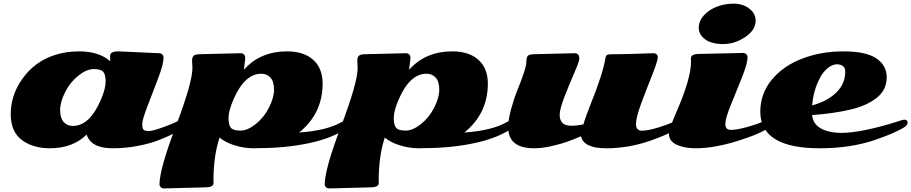

<svg xmlns="http://www.w3.org/2000/svg" viewBox="-20 -803 5054 1065"><path d="M384.3 -104.5Q476.1 -104.5 537.6 -245.1Q565.9 -309.6 565.9 -349.6Q565.9 -389.6 552.5 -404.8Q539.1 -419.9 499.8 -419.9Q460.4 -419.9 414.8 -383.5Q369.1 -347.2 341.3 -292Q313.5 -236.8 313.5 -192.6Q313.5 -148.4 333 -126.5Q352.5 -104.5 384.3 -104.5ZM638.2 -518.1 861.8 -507.8Q874.5 -507.8 880.9 -500.2Q887.2 -492.7 887.2 -483.4Q887.2 -447.8 857.7 -369.9Q828.1 -292 798.6 -215.6Q769 -139.2 769 -114.5Q769 -89.8 776.6 -83Q784.2 -76.2 805.7 -76.2Q827.1 -76.2 884 -96.9Q940.9 -117.7 961.2 -128.4Q981.4 -139.2 992.2 -139.2Q1011.2 -139.2 1011.2 -122.1Q1011.2 -85.9 864.7 -27.3Q815.4 -7.3 745.8 6.1Q676.3 19.5 604.5 19.5Q484.9 19.5 460.4 -56.6Q384.3 19.5 255.4 19.5Q167 19.5 106 -22.9Q39.6 -69.3 39.6 -168.9Q39.6 -273.9 101.6 -362.3Q169.4 -460.4 283.2 -497.6Q346.2 -518.1 418.5 -518.1Q529.3 -518.1 590.8 -463.4Q591.3 -466.3 591.3 -472.7L590.8 -493.7Q590.8 -518.1 638.2 -518.1Z M1093.3 -502.4 1314.9 -507.8Q1327.6 -507.8 1334 -500.2Q1340.3 -492.7 1340.3 -483.2Q1340.3 -473.6 1336.9 -450.4Q1333.5 -427.2 1333.5 -416.5Q1423.3 -518.1 1573.2 -518.1Q1664.6 -518.1 1717 -471.4Q1769.5 -424.8 1769.5 -339.4Q1769.5 -173.3 1639.2 -67.9Q1790.5 -78.6 1871.6 -124Q1898.4 -139.2 1911.1 -139.2Q1927.7 -139.2 1927.7 -121.1Q1927.7 -108.4 1909.7 -95.2Q1826.7 -37.1 1696 -9.3Q1565.4 18.6 1415 18.6Q1396.5 19.5 1387.2 19.5Q1335.4 19.5 1283.7 3.9Q1231.9 -11.7 1197.8 -40Q1164.1 63 1164.1 197.8L1164.6 211.9Q1164.6 236.3 1117.2 236.3L890.1 242.2Q878.4 242.2 871.6 235.1Q864.7 228 864.7 219.2Q864.7 135.7 956.1 -104.7Q1047.4 -345.2 1047.4 -426.8L1045.4 -467.3Q1045.4 -485.4 1054.4 -493.9Q1063.5 -502.4 1093.3 -502.4ZM1429.2 -394Q1337.4 -394 1275.9 -253.4Q1247.6 -189 1247.6 -148.9Q1247.6 -108.9 1261 -93.8Q1274.4 -78.6 1313.7 -78.6Q1353 -78.6 1398.7 -115Q1444.3 -151.4 1472.2 -206.5Q1500 -261.7 1500 -305.9Q1500 -350.1 1480.5 -372.1Q1460.9 -394 1429.2 -394Z M2009.8 -502.4 2231.4 -507.8Q2244.1 -507.8 2250.5 -500.2Q2256.8 -492.7 2256.8 -483.2Q2256.8 -473.6 2253.4 -450.4Q2250 -427.2 2250 -416.5Q2339.8 -518.1 2489.7 -518.1Q2581.1 -518.1 2633.5 -471.4Q2686 -424.8 2686 -339.4Q2686 -173.3 2555.7 -67.9Q2707 -78.6 2788.1 -124Q2814.9 -139.2 2827.6 -139.2Q2844.2 -139.2 2844.2 -121.1Q2844.2 -108.4 2826.2 -95.2Q2743.2 -37.1 2612.5 -9.3Q2481.9 18.6 2331.5 18.6Q2313 19.5 2303.7 19.5Q2252 19.5 2200.2 3.9Q2148.4 -11.7 2114.3 -40Q2080.6 63 2080.6 197.8L2081.1 211.9Q2081.1 236.3 2033.7 236.3L1806.6 242.2Q1794.9 242.2 1788.1 235.1Q1781.2 228 1781.2 219.2Q1781.2 135.7 1872.6 -104.7Q1963.9 -345.2 1963.9 -426.8L1961.9 -467.3Q1961.9 -485.4 1970.9 -493.9Q1980 -502.4 2009.8 -502.4ZM2345.7 -394Q2253.9 -394 2192.4 -253.4Q2164.1 -189 2164.1 -148.9Q2164.1 -108.9 2177.5 -93.8Q2190.9 -78.6 2230.2 -78.6Q2269.5 -78.6 2315.2 -115Q2360.8 -151.4 2388.7 -206.5Q2416.5 -261.7 2416.5 -305.9Q2416.5 -350.1 2397 -372.1Q2377.4 -394 2345.7 -394Z M2947.3 -502.4 3168 -507.8Q3180.7 -507.8 3187 -500.2Q3193.4 -492.7 3193.4 -477.8Q3193.4 -462.9 3166.3 -400.6Q3139.2 -338.4 3111.8 -268.3Q3084.5 -198.2 3084.5 -166Q3084.5 -105.5 3148.9 -105.5Q3179.7 -105.5 3216.3 -113.3Q3228 -154.8 3255.4 -223.1Q3324.7 -394.5 3338.9 -483.9Q3341.3 -502 3364.7 -502Q3435.5 -502 3513.7 -504.9Q3591.8 -507.8 3603.8 -507.8Q3615.7 -507.8 3622.3 -501.2Q3628.9 -494.6 3628.9 -488.8Q3628.9 -465.3 3598.6 -389.6Q3568.4 -314 3538.1 -233.2Q3507.8 -152.3 3507.8 -115.2Q3507.8 -78.1 3540.8 -78.1Q3573.7 -78.1 3632.1 -95.9Q3690.4 -113.8 3713.6 -126.5Q3736.8 -139.2 3743.7 -139.2Q3762.2 -139.2 3762.2 -121.6Q3762.2 -104 3736.1 -88.1Q3710 -72.3 3673.1 -55.9Q3636.2 -39.6 3584.5 -21.5Q3465.3 19.5 3341.8 19.5Q3218.3 19.5 3202.6 -46.9Q3155.3 -27.3 3125 -16.4Q3094.7 -5.4 3041 7.1Q2987.3 19.5 2942.4 19.5Q2798.8 19.5 2798.8 -97.7Q2798.8 -138.2 2814.5 -196Q2830.1 -253.9 2849.1 -300.8Q2899.4 -425.3 2899.4 -455.3Q2899.4 -485.4 2908.2 -493.9Q2917 -502.4 2947.3 -502.4Z M4171.4 -688.5Q4171.4 -636.2 4113.5 -597.4Q4055.7 -558.6 3991.5 -558.6Q3927.2 -558.6 3891.6 -584.7Q3856 -610.8 3856 -648.4Q3856 -686 3883.3 -716.8Q3910.6 -747.6 3954.3 -765.1Q3998 -782.7 4049.3 -782.7Q4100.6 -782.7 4136 -755.6Q4171.4 -728.5 4171.4 -688.5ZM4034.2 -82.5Q4067.4 -82.5 4124.3 -98.4Q4181.2 -114.3 4207 -126.7Q4232.9 -139.2 4243.2 -139.2Q4263.7 -139.2 4263.7 -118.7Q4263.7 -109.4 4248.5 -97.7Q4198.7 -60.5 4069.3 -20.5Q3939.9 19.5 3838.4 19.5Q3775.4 19.5 3732.9 -0.5Q3690.4 -20.5 3690.4 -61.5Q3690.4 -86.4 3732.9 -183.6Q3813 -367.7 3813 -460.9L3812.5 -479.5Q3812.5 -503.9 3859.9 -503.9L4101.1 -509.3Q4113.8 -509.3 4120.1 -501.7Q4126.5 -494.1 4126.5 -484.9Q4126.5 -451.2 4095.7 -373.8Q4064.9 -296.4 4034.2 -221.7Q4003.4 -147 4003.4 -114.7Q4003.4 -82.5 4034.2 -82.5Z M4997.1 -139.2Q5014.2 -139.2 5014.2 -123.3Q5014.2 -107.4 4991 -94Q4967.8 -80.6 4933.6 -65.2Q4899.4 -49.8 4839.4 -28.8Q4701.2 19.5 4527.3 19.5Q4197.3 19.5 4197.3 -183.6Q4197.3 -282.7 4260 -359.6Q4322.8 -436.5 4428.2 -477.3Q4533.7 -518.1 4658.2 -518.1Q4782.7 -518.1 4840.6 -479.5Q4898.4 -440.9 4898.4 -373.5Q4898.4 -304.2 4843 -260.3Q4787.6 -216.3 4695.8 -194.8Q4603.5 -173.3 4484.4 -164.6Q4492.2 -88.9 4592.8 -70.3Q4618.7 -65.9 4647.5 -65.9Q4761.7 -65.9 4977.1 -134.8Q4990.2 -139.2 4997.1 -139.2ZM4484.9 -218.3Q4569.8 -241.7 4619.1 -290Q4668.5 -338.4 4668.5 -406.7Q4668.5 -424.8 4656.7 -435.5Q4645 -446.3 4621.3 -446.3Q4597.7 -446.3 4572 -425.8Q4546.4 -405.3 4528.8 -372.1Q4491.7 -303.2 4484.9 -218.3Z"/></svg>

Font: Sonsie One
Style: Regular
Weight: 400
Designer: Riccardo De Franceschi
Foundry: Sorkin Type Co
Version: Version 1.003